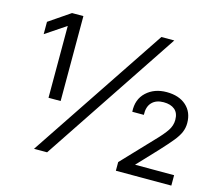

<svg xmlns="http://www.w3.org/2000/svg" viewBox="-101 -835 1096 963"><g transform="rotate(15 447.0 -353.5)"><path d="M218 -266H155V-678L207 -674L49 -568V-632L159 -707H218ZM219 0H151L623 -707H690ZM576 -45 724 -201Q763 -241 780.5 -267.5Q798 -294 798 -323Q798 -359 777 -376.5Q756 -394 719 -394Q680 -394 658.5 -371.5Q637 -349 639 -307H579Q575 -371 616 -409Q657 -447 721 -447Q785 -447 822.5 -413.5Q860 -380 860 -323Q860 -298 850.5 -275.5Q841 -253 819 -226Q797 -199 759 -158L630 -21L620 -54H864V0H576Z"/></g></svg>

Font: Asta Sans
Style: Regular
Weight: 400
Designer: 42dot
Version: Version 1.000